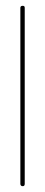

<svg xmlns="http://www.w3.org/2000/svg" viewBox="-20 -654 155 660"><path d="M58 -634C53 -634 50 -632 50 -627V-22C50 -17 53 -14 58 -14C63 -14 65 -17 65 -22V-627C65 -632 63 -634 58 -634Z"/></svg>

Font: Electronic
Style: UltTh
Weight: 100
Version: Version 1.011